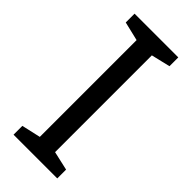

<svg xmlns="http://www.w3.org/2000/svg" viewBox="-231 -758 801 801"><g transform="rotate(45 169.5 -357.0)"><path d="M298 0H40V-52L124 -71V-642L40 -662V-714H298V-662L214 -642V-71L298 -52Z"/></g></svg>

Font: Noto Music
Style: Regular
Weight: 400
Designer: Monotype Design Team, Benjamin Yang
Foundry: Monotype Imaging Inc.
Version: Version 2.002; ttfautohint (v1.8.4.7-5d5b)